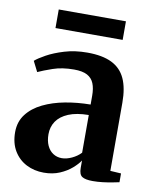

<svg xmlns="http://www.w3.org/2000/svg" viewBox="-82 -775 690 850"><g transform="rotate(10 263.0 -350.5)"><path d="M172.5 10.5Q129.5 10.5 94.2 -7.5Q59 -25.5 38 -60.2Q17 -95 17 -144.5Q17 -191.5 43 -225.2Q69 -259 112.8 -280.2Q156.5 -301.5 211.5 -311.8Q266.5 -322 325 -322.5V-362Q325 -395 316 -417.2Q307 -439.5 285.8 -451Q264.5 -462.5 226.5 -462.5Q172.5 -462.5 131.5 -448.2Q90.5 -434 67 -423L43.5 -469.5Q58 -482.5 90.5 -500.5Q123 -518.5 169.2 -532.5Q215.5 -546.5 271.5 -546.5Q339 -546.5 381 -526Q423 -505.5 442.5 -463.2Q462 -421 462 -355V-48.5L510.5 -45.5V-6Q499.5 -3.5 479.8 0.2Q460 4 437 6.8Q414 9.5 392.5 9.5Q359.5 9.5 345 0.2Q330.5 -9 330.5 -38.5V-72Q320 -55.5 297.8 -36Q275.5 -16.5 244 -3Q212.5 10.5 172.5 10.5ZM240 -66.5Q261 -66.5 284.8 -77.5Q308.5 -88.5 325 -106V-275.5Q270 -275 234.2 -260Q198.5 -245 181.2 -219.5Q164 -194 164 -161Q164 -131.5 173.8 -110.2Q183.5 -89 200.8 -77.8Q218 -66.5 240 -66.5ZM415 -712.5V-629H113V-712.5Z"/></g></svg>

Font: Merriweather 72pt
Style: Bold
Weight: 700
Version: Version 2.100